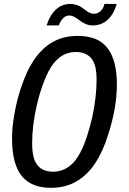

<svg xmlns="http://www.w3.org/2000/svg" viewBox="-20 -921 642 956"><path d="M211.9 -794.4Q228.5 -846.7 259.3 -874.5Q274.4 -888.2 292.2 -894.8Q310.1 -901.4 330.1 -901.4Q339.8 -901.4 347.4 -899.9Q355 -898.4 362.8 -896Q378.9 -890.6 395 -878.4L412.1 -865.7Q421.4 -858.9 429.7 -856Q433.6 -854.5 437.5 -853.5Q441.4 -852.5 447.3 -852.5Q458.5 -852.5 466.3 -856Q474.1 -859.4 481 -865.7Q495.1 -878.9 500 -901.4H561Q545.9 -848.6 514.6 -821.3Q500.5 -808.6 481.9 -801.5Q463.4 -794.4 440.9 -794.4Q431.2 -794.4 424.3 -795.9Q417.5 -797.4 410.6 -799.8Q402.8 -802.7 396.2 -806.4Q389.6 -810.1 381.8 -815.4L365.2 -827.6L364.3 -828.1Q343.3 -843.8 324.7 -843.8Q308.1 -843.8 295.4 -831.5Q282.7 -819.8 272.9 -794.4ZM233.4 14.2Q134.8 14.2 87.4 -45.9Q40 -105.5 40 -231Q40 -262.2 42.7 -289.6Q45.4 -316.9 50.8 -347.7Q56.6 -381.8 63.7 -411.6Q70.8 -441.4 82 -476.1Q89.8 -500.5 97.2 -519.5Q104.5 -538.6 112.8 -557.1Q122.6 -578.1 131.1 -593Q139.6 -607.9 147.9 -620.6Q189.9 -683.1 244.6 -712.9Q269.5 -726.6 299.3 -734.4Q329.1 -742.2 367.7 -742.2Q416.5 -742.2 453.1 -728Q489.7 -713.9 514.6 -682.1Q562 -622.6 562 -500Q562 -470.7 559.3 -441.9Q556.6 -413.1 551.3 -381.3Q540.5 -318.8 519 -252Q511.2 -227.5 504.2 -208.7Q497.1 -189.9 488.8 -171.4Q481.9 -157.2 472.7 -139.9Q463.4 -122.6 453.1 -106.9Q434.1 -78.1 409.4 -54.7Q384.8 -31.2 356.9 -15.6Q303.7 14.2 233.4 14.2ZM243.2 -65.9Q264.2 -65.9 284.2 -72Q304.2 -78.1 322.3 -90.8Q341.8 -105 355.7 -123.5Q369.6 -142.1 379.9 -161.6Q389.2 -179.2 397.7 -200.2Q406.2 -221.2 413.6 -243.7Q420.9 -266.1 427.2 -289.1Q433.6 -312 438.5 -334Q449.7 -384.3 455.3 -432.9Q460.9 -481.4 460.9 -521Q460.9 -563 454.6 -588.1Q448.2 -613.3 435.5 -629.4Q422.9 -645 403.6 -653.6Q384.3 -662.1 358.4 -662.1Q336.9 -662.1 316.9 -656Q296.9 -649.9 279.3 -637.2Q262.2 -624.5 247.8 -606.4Q233.4 -588.4 222.2 -566.4Q205.1 -534.2 189.5 -489.5Q173.8 -444.8 162.6 -394.5Q151.4 -345.7 145.8 -298.1Q140.1 -250.5 140.1 -209.5Q140.1 -188 141.8 -171.1Q143.6 -154.3 146.7 -141.1Q149.9 -127.9 154.8 -117.7Q159.7 -107.4 166 -99.1Q180.2 -81.5 200 -73.7Q219.7 -65.9 243.2 -65.9Z"/></svg>

Font: Hack
Style: Italic
Weight: 400
Italic angle: -11°
Monospace: yes
Designer: Christopher Simpkins
Foundry: Christopher Simpkins
Version: Version 2.019; ttfautohint (v1.4.1) -l 4 -r 80 -G 350 -x 0 -